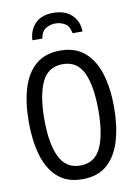

<svg xmlns="http://www.w3.org/2000/svg" viewBox="-102 -1007 766 1082"><g transform="rotate(-10 281.5 -466.0)"><path d="M281 10Q194 10 140.5 -37.5Q87 -85 62.5 -168Q38 -251 38 -358Q38 -471 63.5 -553.5Q89 -636 143 -681Q197 -726 282 -726Q368 -726 422 -679Q476 -632 501 -549Q526 -466 526 -359Q526 -251 501 -167.5Q476 -84 422.5 -37Q369 10 281 10ZM283 -68Q365 -68 400.5 -143.5Q436 -219 436 -358Q436 -497 400.5 -572.5Q365 -648 283 -648Q198 -648 162.5 -571.5Q127 -495 127 -358Q127 -220 163.5 -144Q200 -68 283 -68ZM279 -942Q347 -942 385.5 -905.5Q424 -869 425 -810H368Q361 -851 336.5 -866Q312 -881 281 -881Q252 -881 227 -866Q202 -851 195 -810H138Q141 -870 177.5 -906Q214 -942 279 -942Z"/></g></svg>

Font: Noto Sans Mono SemiCondensed
Style: Regular
Weight: 400
Width: 4
Designer: Monotype Design Team
Foundry: Monotype Imaging Inc.
Version: Version 2.014